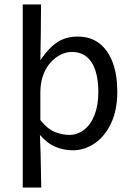

<svg xmlns="http://www.w3.org/2000/svg" viewBox="-20 -662 568 861"><path d="M82 179V-642H164Q164 -580 163 -513.5Q162 -447 161 -392Q197 -446 236 -472Q275 -498 328 -498Q386 -498 425.5 -467.5Q465 -437 485.5 -381.5Q506 -326 506 -250Q506 -168 478 -109Q450 -50 404.5 -19Q359 12 306 12Q267 12 230 -3Q193 -18 159 -57Q161 -13 162 24.5Q163 62 163.5 99Q164 136 165 179ZM291 -57Q327 -57 357 -80Q387 -103 404 -146.5Q421 -190 421 -250Q421 -303 408.5 -343.5Q396 -384 369.5 -406.5Q343 -429 301 -429Q277 -429 252.5 -417Q228 -405 207.5 -382.5Q187 -360 174 -326Q161 -292 161 -247V-123Q195 -82 227.5 -69.5Q260 -57 291 -57Z"/></svg>

Font: Source Sans 3
Style: Regular
Weight: 400
Designer: Paul D. Hunt
Foundry: Adobe
Version: Version 3.046;hotconv 1.0.118;makeotfexe 2.5.65603